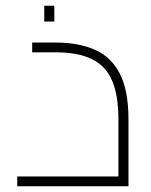

<svg xmlns="http://www.w3.org/2000/svg" viewBox="-20 -648 527 668"><path d="M40 0V-34H417L392 -10V-232Q392 -316 370 -367.5Q348 -419 299.5 -442.5Q251 -466 173 -466H92V-500H173Q253 -500 310 -475Q367 -450 397 -391.5Q427 -333 427 -232V0ZM134 -573V-628H169V-573Z"/></svg>

Font: TitilliumWeb ExtraLight
Style: Regular
Weight: 400
Designer: Mohamed Gaber, Accademia di Belle Arti di Urbino and others
Foundry: Kief Type Foundry, Accademia di Belle Arti di Urbino and others
Version: Version 3.000; ttfautohint (v1.8.2)